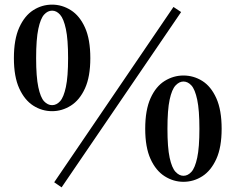

<svg xmlns="http://www.w3.org/2000/svg" viewBox="-20 -775 1017 829"><path d="M205 -295Q161 -295 123.5 -319Q86 -343 63 -393.5Q40 -444 40 -524Q40 -605 63 -656Q86 -707 123.5 -731Q161 -755 205 -755Q248 -755 286 -731Q324 -707 347 -656Q370 -605 370 -524Q370 -444 347 -393.5Q324 -343 286 -319Q248 -295 205 -295ZM205 -321Q224 -321 239.5 -338Q255 -355 264.5 -399.5Q274 -444 274 -524Q274 -605 264.5 -649.5Q255 -694 239.5 -711.5Q224 -729 205 -729Q186 -729 170.5 -712Q155 -695 145.5 -650.5Q136 -606 136 -524Q136 -443 145.5 -398.5Q155 -354 170.5 -337.5Q186 -321 205 -321ZM772 10Q729 10 691 -14Q653 -38 630 -88.5Q607 -139 607 -219Q607 -300 630 -351Q653 -402 691 -425.5Q729 -449 772 -449Q816 -449 853.5 -425.5Q891 -402 914 -351Q937 -300 937 -219Q937 -139 914 -88.5Q891 -38 853.5 -14Q816 10 772 10ZM772 -16Q791 -16 806.5 -33Q822 -50 831.5 -94Q841 -138 841 -219Q841 -300 831.5 -344.5Q822 -389 806.5 -406Q791 -423 772 -423Q754 -423 738 -406Q722 -389 712.5 -345Q703 -301 703 -219Q703 -138 712.5 -94Q722 -50 738 -33Q754 -16 772 -16ZM246 34 214 12 729 -745 762 -723Z"/></svg>

Font: Noto Serif TC ExtraLight ExtraBold
Style: Regular
Weight: 800
Version: Version 2.002-H1;hotconv 1.1.0;makeotfexe 2.6.0